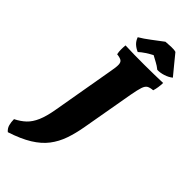

<svg xmlns="http://www.w3.org/2000/svg" viewBox="-411 -930 1228 1228"><g transform="rotate(45 202.5 -316.5)"><path d="M108 -679Q144 -677 189 -676.5Q234 -676 280 -676Q324 -676 369.5 -677Q415 -678 448 -679Q447 -636 436 -601Q410 -599 395.5 -591Q381 -583 372.5 -558Q364 -533 354 -478L292 -125Q280 -56 260.5 0Q241 56 206.5 101Q172 146 114.5 181.5Q57 217 -32 246Q-51 230 -57 207.5Q-63 185 -63 159Q-23 139 5 112.5Q33 86 52 42Q71 -2 83 -72L157 -498Q165 -540 164 -561Q163 -582 150.5 -590Q138 -598 110 -601Q106 -620 106 -640Q106 -660 108 -679ZM193 -704Q168 -715 151.5 -730.5Q135 -746 126 -771Q160 -791 198.5 -820.5Q237 -850 272 -876Q295 -878 321 -879Q347 -880 363 -875Q386 -846 412 -815Q438 -784 468 -747Q447 -730 417.5 -720.5Q388 -711 362 -712Q341 -729 321.5 -739Q302 -749 279 -762Q256 -750 233 -735Q210 -720 193 -704Z"/></g></svg>

Font: Vollkorn Black
Style: Italic
Weight: 900
Italic angle: -11°
Designer: Friedrich Althausen
Foundry: Friedrich Althausen
Version: Version 5.000; ttfautohint (v1.8.3)